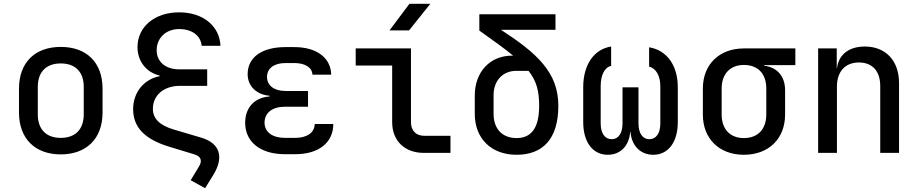

<svg xmlns="http://www.w3.org/2000/svg" viewBox="-20 -805 4840 1011"><path d="M300 8C434 8 520 -74 520 -212V-338C520 -477 435 -558 300 -558C165 -558 80 -477 80 -338V-212C80 -74 166 8 300 8ZM300 -79C225 -79 179 -122 179 -203V-347C179 -428 225 -471 300 -471C375 -471 421 -428 421 -347V-203C421 -122 375 -79 300 -79Z M923 -652C993 -652 1037 -616 1042 -564H1141C1136 -667 1051 -740 923 -740C793 -740 704 -663 704 -557C704 -481 752 -423 821 -407V-404C738 -388 681 -319 681 -230C681 -136 741 -73 866 -34L1004 8C1040 19 1046 43 1027 73L984 144L1060 186L1102 118C1160 25 1141 -50 1040 -80L895 -123C820 -145 785 -181 785 -232C785 -304 843 -353 928 -353H1071V-440H923C852 -440 805 -479 805 -541C805 -604 853 -652 923 -652Z M1535 7C1658 7 1735 -54 1735 -152H1637C1637 -108 1598 -79 1535 -79H1480C1414 -79 1373 -110 1373 -159C1373 -211 1414 -243 1480 -243H1602V-326H1483C1423 -326 1386 -355 1386 -400C1386 -445 1423 -473 1483 -473H1530C1587 -473 1624 -449 1625 -412H1724C1722 -501 1647 -557 1530 -557H1483C1361 -557 1284 -505 1284 -414C1284 -352 1331 -306 1399 -301V-297C1318 -291 1271 -237 1271 -158C1271 -58 1351 7 1480 7Z M2031 -645H2134L2246 -785H2136ZM2211 0H2352V-90H2213C2171 -90 2144 -117 2144 -161V-550H1853V-460H2045V-161C2045 -64 2111 0 2211 0Z M2700 10C2836 10 2920 -71 2920 -248C2920 -423 2809 -524 2618 -648H2905V-730H2504V-644C2579 -591 2637 -549 2682 -512H2676C2560 -512 2480 -426 2480 -302V-206C2480 -74 2568 10 2700 10ZM2700 -78C2627 -78 2579 -124 2579 -206V-304C2579 -381 2628 -432 2699 -432H2763C2805 -379 2819 -326 2819 -248C2819 -126 2774 -78 2700 -78Z M3180 10C3247 10 3293 -37 3298 -110H3300C3306 -37 3353 10 3420 10C3499 10 3549 -57 3549 -162V-346C3549 -461 3491 -541 3398 -556V-454C3434 -446 3457 -406 3457 -351V-155C3457 -103 3435 -72 3399 -72C3364 -72 3342 -103 3342 -155V-345H3258V-155C3258 -103 3236 -72 3201 -72C3165 -72 3143 -103 3143 -155V-351C3143 -410 3164 -451 3198 -458V-560C3107 -546 3051 -463 3051 -346V-162C3051 -57 3101 10 3180 10Z M3897 10C4028 10 4114 -75 4114 -202V-330C4114 -403 4072 -451 4004 -459V-462H4168V-550H3897C3767 -550 3681 -465 3681 -339V-202C3681 -75 3767 10 3897 10ZM3897 -78C3824 -78 3780 -125 3780 -202V-339C3780 -415 3824 -463 3897 -463C3971 -463 4015 -417 4015 -339V-202C4015 -125 3971 -78 3897 -78Z M4288 0H4387V-349C4387 -429 4431 -476 4503 -476C4572 -476 4615 -432 4615 -352V0H4714V-368C4714 -486 4643 -560 4534 -560C4450 -560 4396 -518 4387 -445H4386V-550H4288Z"/></svg>

Font: JetBrains Mono Medium
Style: Regular
Weight: 436
Monospace: yes
Designer: Philipp Nurullin, Konstantin Bulenkov
Foundry: JetBrains
Version: Version 2.305